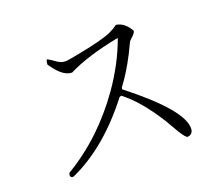

<svg xmlns="http://www.w3.org/2000/svg" viewBox="-114 -856 1148 1003"><g transform="rotate(-20 460.0 -354.0)"><path d="M516 -336 506 -332Q337 -113 139 -24Q123 -21 121 -35Q120 -43 125 -50Q326 -170 472 -377Q556 -497 602 -623L599 -625Q421 -590 317 -537Q275 -537 232 -590L210 -619Q210 -640 217 -647Q227 -643 258 -621Q281 -604 305 -604Q319 -604 384 -617Q519 -643 569 -665Q597 -678 617 -693Q664 -686 694 -632Q692 -619 670 -600Q660 -591 656 -585Q653 -580 626 -523Q624 -520 623 -518Q585 -443 533 -373V-365Q801 -155 801 -52Q801 -19 770 -15Q760 -14 732 -59L690 -131Q604 -269 516 -336Z"/></g></svg>

Font: cwTeXKai
Style: Medium
Weight: 500
Version: Version 1.17